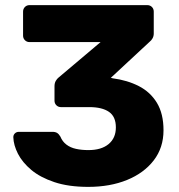

<svg xmlns="http://www.w3.org/2000/svg" viewBox="-20 -720 699 750"><path d="M324.7 10Q247.5 10 192.2 -8.6Q137 -27.1 102.1 -56.4Q67.3 -85.7 50.1 -119.4Q33 -153 32 -184.1Q32 -193.1 38.3 -199.1Q44.6 -205 53.6 -205H184.5Q196.2 -205 203.1 -200.7Q210 -196.4 215.9 -186.4Q223.7 -167.1 239.4 -155.2Q255.1 -143.2 276.9 -138.5Q298.7 -133.7 325.4 -133.7Q376.1 -133.7 404.4 -157.3Q432.6 -180.9 432.6 -222.4Q432.6 -264.5 405.6 -283.1Q378.6 -301.6 329.1 -301.6H218Q207.4 -301.6 200.1 -308.9Q192.9 -316.1 192.9 -326.8V-383Q192.9 -395.4 197.9 -404Q202.9 -412.6 208.7 -417L372.9 -555.6H95.3Q84.6 -555.6 77.4 -562.9Q70.1 -570.1 70.1 -580.8V-674.5Q70.1 -685.5 77.4 -692.8Q84.6 -700 95.3 -700H555.1Q566.1 -700 573.4 -692.8Q580.6 -685.5 580.6 -674.5V-589.5Q580.6 -578.5 575.9 -570.3Q571.2 -562 565.1 -557.4L412.9 -416L420.4 -414.1Q477.5 -406.6 522.4 -383.6Q567.4 -360.5 593.1 -318.1Q618.7 -275.6 618.7 -211.1Q618.7 -143.2 580.6 -93.6Q542.4 -44 476.2 -17Q410 10 324.7 10Z"/></svg>

Font: Rubik Light
Style: Regular
Weight: 300
Designer: Hubert and Fischer
Foundry: Hubert and Fischer
Version: Version 2.300;gftools[0.9.30]